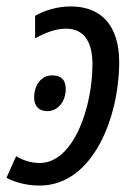

<svg xmlns="http://www.w3.org/2000/svg" viewBox="-43 -566 422 596"><path d="M80 10C247 10 327 -205 327 -373C327 -487 271 -546 177 -546C135 -546 96 -534 66 -517V-447C99 -465 130 -477 162 -477C215 -477 244 -440 244 -367C244 -234 186 -60 80 -60C53 -60 27 -69 7 -81L-23 -14C6 1 41 10 80 10ZM104 -221C137 -221 161 -251 161 -290C161 -318 147 -332 119 -332C83 -332 63 -299 63 -264C63 -236 78 -221 104 -221Z"/></svg>

Font: Noto Sans Condensed
Style: Italic
Weight: 400
Width: 3
Italic angle: -12°
Designer: Monotype Design Team
Foundry: Monotype Imaging Inc.
Version: Version 2.013